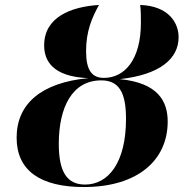

<svg xmlns="http://www.w3.org/2000/svg" viewBox="-20 -743 749 774"><path d="M318 11C535 11 656 -97 656 -253C656 -335 617 -409 463 -424C626 -442 700 -507 700 -593C700 -650 661 -719 545 -723C548 -704 548 -672 548 -651C548 -502 482 -429 399 -429C351 -429 327 -459 327 -537C327 -618 351 -672 379 -723C266 -716 158 -674 158 -560C158 -500 190 -434 336 -428C147 -410 47 -325 47 -188C47 -55 143 11 318 11ZM323 1C250 1 217 -50 217 -163C217 -312 272 -419 388 -419C458 -419 488 -373 488 -264C488 -86 416 1 323 1Z"/></svg>

Font: Noto Serif Display Condensed ExtraBold
Style: Italic
Weight: 800
Width: 3
Italic angle: -12°
Designer: Monotype Design Team
Foundry: Monotype Imaging Inc.
Version: Version 2.009